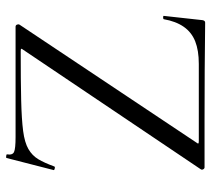

<svg xmlns="http://www.w3.org/2000/svg" viewBox="-52 -644 698 635"><g transform="rotate(-90 297.5 -327.0)"><path d="M55 -13 450 -600Q454 -605 453 -606.5Q452 -608 445 -608Q348 -608 284 -606.5Q220 -605 181.5 -600Q143 -595 121.5 -582.5Q100 -570 88 -550Q76 -530 64 -497Q63 -494 57 -495.5Q51 -497 52 -499L92 -655Q93 -657 99 -656Q105 -655 104 -653Q101 -635 112 -630Q123 -625 161 -625Q221 -625 308 -625Q395 -625 526 -625Q531 -625 533 -620.5Q535 -616 533 -612L143 -27Q139 -22 140 -20.5Q141 -19 148 -19Q231 -19 296.5 -19Q362 -19 403 -19Q448 -19 478 -31Q508 -43 526 -69Q544 -95 551 -135Q552 -137 557 -137Q562 -137 562 -135L548 -8Q548 -5 546 -1.5Q544 2 539 2Q465 1 382.5 0.5Q300 0 217.5 0Q135 0 61 0Q57 0 54.5 -4.5Q52 -9 55 -13Z"/></g></svg>

Font: Cormorant Light
Style: Regular
Weight: 400
Version: Version 4.000